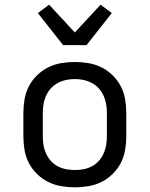

<svg xmlns="http://www.w3.org/2000/svg" viewBox="-20 -793 640 821"><path d="M300 8Q271 8 241.5 3Q212 -2 186 -15Q160 -28 138.5 -49Q117 -70 103.5 -96Q90 -122 85 -151.5Q80 -181 80 -210V-310Q80 -339 85 -368.5Q90 -398 103.5 -424Q117 -450 138.5 -471Q160 -492 186 -505Q212 -518 241.5 -523Q271 -528 300 -528Q329 -528 358.5 -523Q388 -518 414 -505Q440 -492 461.5 -471Q483 -450 496.5 -424Q510 -398 515 -368.5Q520 -339 520 -310V-210Q520 -181 515 -151.5Q510 -122 496.5 -96Q483 -70 461.5 -49Q440 -28 414 -15Q388 -2 358.5 3Q329 8 300 8ZM300 -66Q319 -66 337.5 -69.5Q356 -73 373 -82Q390 -91 402.5 -105Q415 -119 423 -136.5Q431 -154 434 -172.5Q437 -191 437 -210V-310Q437 -329 434 -347.5Q431 -366 423 -383.5Q415 -401 402.5 -415Q390 -429 373 -438Q356 -447 337.5 -451Q319 -455 300 -455Q281 -455 262.5 -451Q244 -447 227 -438Q210 -429 197.5 -415Q185 -401 177 -383.5Q169 -366 166 -347.5Q163 -329 163 -310V-210Q163 -191 166 -172.5Q169 -154 177 -136.5Q185 -119 197.5 -105Q210 -91 227 -82Q244 -73 262.5 -69.5Q281 -66 300 -66ZM250 -600 142 -737 190 -773 300 -654 410 -773 458 -737 350 -600Z"/></svg>

Font: Iosevka Fixed Extended
Style: Regular
Weight: 400
Width: 7
Monospace: yes
Designer: Belleve Invis
Foundry: Belleve Invis
Version: Version 24.1.1; ttfautohint (v1.8.4)